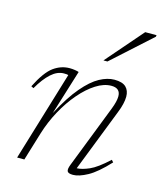

<svg xmlns="http://www.w3.org/2000/svg" viewBox="-104 -747 704 834"><g transform="rotate(15 248.0 -330.0)"><path d="M39.5 -309.5 28.5 -315Q64 -385.5 97.5 -409.8Q131 -434 169.5 -434Q181.5 -434 193 -432.2Q204.5 -430.5 211 -428L148.5 -226.5Q191 -306.5 230 -352.2Q269 -398 304 -417Q339 -436 370.5 -436Q406.5 -436 422.5 -420.5Q438.5 -405 438.5 -377.5Q438.5 -347 420.5 -302.5L311 -22Q334 -22.5 366.8 -36.8Q399.5 -51 449 -97L457.5 -87.5Q406 -32 367.5 -11Q329 10 302.5 10Q281 10 276.8 1Q272.5 -8 281 -29.5L391 -312Q405 -348 405 -370Q405 -407 364.5 -407Q331 -407 295.2 -384.2Q259.5 -361.5 225.8 -322.2Q192 -283 164.5 -232.5Q137 -182 120 -126.5L81.5 0H49L171 -403.5Q168.5 -404.5 164 -405Q159.5 -405.5 151 -405.5Q121.5 -405.5 93.8 -380.5Q66 -355.5 39.5 -309.5ZM302 -504.5 445.5 -670H496.5L495.5 -663L320 -504.5Z"/></g></svg>

Font: Newsreader Text ExtraLight
Style: Italic
Weight: 275
Italic angle: -17°
Designer: Hugues Gentile
Foundry: Production Type
Version: Version 1.001